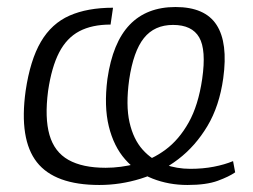

<svg xmlns="http://www.w3.org/2000/svg" viewBox="-20 -518 721 547"><path d="M295 -448Q242 -448 206 -429Q170 -410 148.5 -368.5Q127 -327 117 -259Q107 -182 121 -133.5Q135 -85 175 -62.5Q215 -40 281 -40Q324 -40 368.5 -51.5Q413 -63 451.5 -91.5Q490 -120 517.5 -169Q545 -218 556 -293Q568 -376 547.5 -411.5Q527 -447 473 -447Q420 -447 390 -409.5Q360 -372 348 -291Q338 -218 349 -169.5Q360 -121 386.5 -91.5Q413 -62 448.5 -49.5Q484 -37 522 -37Q558 -37 589 -43Q620 -49 644 -59L650 -27Q633 -15 600.5 -3Q568 9 514 9Q461 9 415 -9Q369 -27 336.5 -64Q304 -101 290 -158Q276 -215 286 -293Q301 -397 349.5 -447.5Q398 -498 480 -498Q564 -498 597 -447Q630 -396 616 -295Q605 -216 571 -159Q537 -102 488 -64.5Q439 -27 381 -9Q323 9 263 9Q136 9 85 -56Q34 -121 53 -259Q66 -347 96.5 -399Q127 -451 178 -473.5Q229 -496 302 -496Z"/></svg>

Font: Exo 2 Light
Style: Italic
Weight: 300
Italic angle: -8°
Designer: Natanael Gama
Foundry: Natanael Gama
Version: Version 2.010